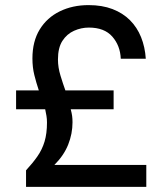

<svg xmlns="http://www.w3.org/2000/svg" viewBox="-20 -732 651 752"><path d="M82 0V-65Q108 -93 126.5 -119.5Q145 -146 154.5 -177.5Q164 -209 164 -252Q164 -266 162 -278Q160 -290 157 -304H43V-378H132Q122 -408 114.5 -438Q107 -468 107 -503Q107 -570 135.5 -616.5Q164 -663 214 -687.5Q264 -712 327 -712Q380 -712 420.5 -696.5Q461 -681 489 -653Q517 -625 532.5 -586.5Q548 -548 551 -502H453Q451 -553 420 -588.5Q389 -624 328 -624Q298 -624 270 -611.5Q242 -599 224.5 -572Q207 -545 207 -499Q207 -468 217 -435.5Q227 -403 236 -378H425V-304H257Q261 -289 262.5 -278Q264 -267 264 -253Q264 -208 247 -165.5Q230 -123 193 -86H553V0Z"/></svg>

Font: Rethink Sans Medium
Style: Regular
Weight: 500
Designer: The Rethink Sans project authors (Hans Thiessen). DM Sans designed by Colophon Foundry.
Foundry: Rethink Communications LLC
Version: Version 1.001